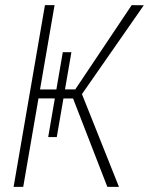

<svg xmlns="http://www.w3.org/2000/svg" viewBox="-20 -731 582 751"><path d="M155.8 -710.9H193.4L70.8 0H33.2ZM225.6 -526.9H259.3L202.1 -194.8H168.5ZM495.1 -710.9 542.5 -710.4 288.6 -345.7 114.3 -346.2 119.6 -380.9 274.4 -381.3ZM263.7 -351.1 292 -384.3 445.3 0H399.9Z"/></svg>

Font: Roboto Condensed ExtraLight
Style: Italic
Weight: 250
Italic angle: -12°
Designer: Christian Robertson
Foundry: Google
Version: Version 3.008; 2023